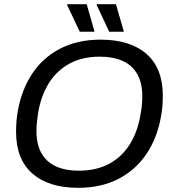

<svg xmlns="http://www.w3.org/2000/svg" viewBox="-20 -888 828 920"><path d="M354.4 12Q213.5 12 135.3 -56.4Q57 -124.8 57 -256Q57 -281.8 58.9 -306.2Q60.9 -330.6 64.9 -354Q83.4 -458.8 135 -536Q186.7 -613.1 269.4 -655.5Q352.1 -698 462.1 -698Q603.5 -698 681.8 -629.6Q760.1 -561.2 760.1 -430Q760.1 -405.7 758.4 -381.9Q756.6 -358 752.2 -334.2Q734.7 -229.2 682.5 -151.4Q630.3 -73.5 547.4 -30.7Q464.4 12 354.4 12ZM356.5 -70.1Q441.9 -70.1 503.3 -103.3Q564.6 -136.5 602.2 -196.9Q639.8 -257.2 653.2 -338.7Q656.8 -357 658.5 -372Q660.3 -387.1 661.1 -400.2Q661.8 -413.4 661.8 -426.2Q661.8 -491.1 637.7 -533.1Q613.6 -575.2 568 -595.8Q522.3 -616.5 458.9 -616.5Q374.5 -616.5 313.2 -583.2Q251.9 -550 214.3 -489.9Q176.7 -429.8 162.8 -347.9Q160.2 -329.5 158.2 -314.2Q156.2 -298.9 155.4 -286Q154.7 -273.2 154.7 -260.3Q154.7 -195.9 178.8 -153.6Q202.9 -111.4 248.3 -90.7Q293.6 -70.1 356.5 -70.1ZM362.2 -736 301.2 -865 303.2 -868H395.4L433 -736ZM503.2 -736 442.8 -865 444.8 -868H535.5L573.6 -736Z"/></svg>

Font: Archivo Variable SemiBold
Style: Italic
Weight: 600
Italic angle: -10°
Designer: Hector Gatti
Foundry: Omnibus-Type
Version: Version 2.001